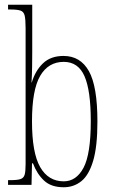

<svg xmlns="http://www.w3.org/2000/svg" viewBox="-20 -780 479 810"><path d="M249 10Q196 10 166 -18Q136 -46 119 -91H115L113 0H14V-20H24Q53 -20 66.5 -24.5Q80 -29 84 -43Q88 -57 88 -87V-661Q88 -698 84 -714.5Q80 -731 66 -735.5Q52 -740 23 -740H14V-760H116V-561Q116 -535 115.5 -499.5Q115 -464 113 -432H114Q129 -482 161.5 -513Q194 -544 248 -544Q319 -544 355 -480Q391 -416 391 -267Q391 -162 373 -101.5Q355 -41 323 -15.5Q291 10 249 10ZM249 -15Q302 -15 332.5 -72.5Q363 -130 363 -269Q363 -398 336.5 -458.5Q310 -519 249 -519Q184 -519 149.5 -460Q115 -401 115 -268Q115 -135 149.5 -75Q184 -15 249 -15Z"/></svg>

Font: Noto Serif Myanmar ExtraCondensed Thin
Style: Regular
Weight: 100
Width: 2
Designer: Ben Mitchell and the Monotype Design Team
Foundry: Monotype Imaging Inc.
Version: Version 2.106; ttfautohint (v1.8.4.7-5d5b)